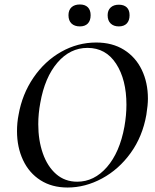

<svg xmlns="http://www.w3.org/2000/svg" viewBox="-20 -826 694 858"><path d="M56 -240Q56 -278 63 -313Q79 -405 129.5 -479Q180 -553 253.5 -594.5Q327 -636 410 -636Q482 -636 534 -603.5Q586 -571 613.5 -514Q641 -457 641 -385Q641 -357 634 -313Q617 -216 564 -142.5Q511 -69 436 -28.5Q361 12 282 12Q212 12 161 -20.5Q110 -53 83 -110.5Q56 -168 56 -240ZM536 -260Q545 -311 545 -358Q545 -470 499 -541Q453 -612 371 -612Q293 -612 236.5 -546Q180 -480 160 -366Q151 -318 151 -271Q151 -199 171.5 -140.5Q192 -82 231 -48Q270 -14 325 -14Q401 -14 458 -79.5Q515 -145 536 -260ZM286 -758Q286 -781 299.5 -793.5Q313 -806 337 -806Q360 -806 372.5 -793.5Q385 -781 385 -758Q385 -734 372.5 -721Q360 -708 337 -708Q313 -708 299.5 -721Q286 -734 286 -758ZM461 -758Q461 -780 474.5 -792.5Q488 -805 511 -805Q534 -805 546.5 -793Q559 -781 559 -758Q559 -734 546.5 -721Q534 -708 511 -708Q488 -708 474.5 -721Q461 -734 461 -758Z"/></svg>

Font: Cormorant Garamond SemiBold
Style: Italic
Weight: 600
Italic angle: -10°
Designer: Christian Thalmann (Catharsis Fonts)
Foundry: Catharsis Fonts
Version: Version 4.000